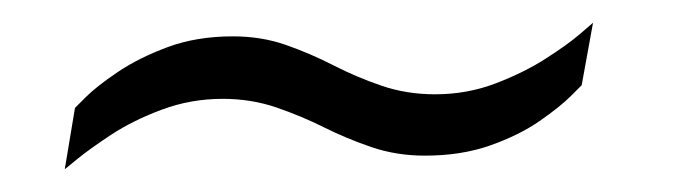

<svg xmlns="http://www.w3.org/2000/svg" viewBox="-20 -386 597 169"><path d="M37 -237 46 -291Q46 -291 55.5 -300.5Q65 -310 83.5 -322.5Q102 -335 127.5 -344.5Q153 -354 185 -354Q210 -354 231.5 -346.5Q253 -339 273.5 -328.5Q294 -318 316 -310.5Q338 -303 363 -303Q391 -303 416 -312.5Q441 -322 460.5 -334.5Q480 -347 491 -356.5Q502 -366 502 -366L492 -311Q492 -311 482.5 -301.5Q473 -292 455 -279.5Q437 -267 411.5 -258Q386 -249 354 -249Q329 -249 307 -256.5Q285 -264 265 -274Q245 -284 223 -291.5Q201 -299 176 -299Q148 -299 122.5 -289.5Q97 -280 78 -267.5Q59 -255 48 -246Q37 -237 37 -237Z"/></svg>

Font: Archivo SemiCondensed Thin
Style: Italic
Weight: 250
Width: 4
Italic angle: -10°
Designer: Hector Gatti
Foundry: Omnibus-Type
Version: Version 2.001